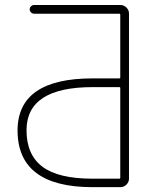

<svg xmlns="http://www.w3.org/2000/svg" viewBox="-20 -775 622 774"><path d="M464.8 -419.9Q464.8 -423.8 460.9 -423.8H353.5Q86.9 -423.8 86.9 -250Q86.9 -151.4 150.9 -103Q214.8 -54.7 353.5 -54.7H460.9Q464.8 -54.7 464.8 -58.6ZM464.8 -714.8Q464.8 -719.7 460.9 -719.7H117.2Q110.4 -719.7 105 -725.1Q99.6 -730.5 99.6 -737.3Q99.6 -744.1 105 -749.5Q110.4 -754.9 117.2 -754.9H464.8Q479.5 -754.9 489.7 -744.6Q500 -734.4 500 -720.7V-54.7Q500 -41 489.7 -30.8Q479.5 -20.5 464.8 -20.5H353.5Q50.8 -20.5 50.8 -249Q50.8 -459 353.5 -459H460.9Q464.8 -459 464.8 -462.9Z"/></svg>

Font: Gen Jyuu Gothic ExtraLight
Style: Regular
Weight: 100
Designer: [Source Han Sans]
Ryoko NISHIZUKA  (kana & ideographs); Paul D. Hunt (Latin, Greek & Cyrillic); Wenlong ZHANG  (bopomofo
Version: Version 1.002.20150607